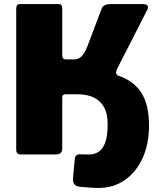

<svg xmlns="http://www.w3.org/2000/svg" viewBox="-20 -762 810 947"><path d="M87 0Q71 0 65.5 -6Q60 -12 60 -25V-719Q60 -742 79 -742H269Q287 -742 287 -721V-489Q287 -469 305 -469H344Q370 -469 385.5 -487.5Q401 -506 412 -536L482 -721Q492 -742 525 -742H685Q702 -742 707.5 -734Q713 -726 706 -713L558 -423Q554 -414 552.5 -405.5Q551 -397 560 -392L339 -297H303Q287 -297 287 -282V-29Q287 0 254 0ZM467 165Q444 165 420.5 163Q397 161 371 159Q354 156 346.5 146.5Q339 137 340 116L349 22Q351 -1 373 -1Q384 -1 395 -0.5Q406 0 420 0Q447 0 467.5 -14Q488 -28 499.5 -60.5Q511 -93 511 -150Q511 -201 493 -233.5Q475 -266 442 -281.5Q409 -297 362 -297H287V-415H362Q478 -415 556.5 -391Q635 -367 675 -308Q715 -249 715 -143Q715 -51 683 18.5Q651 88 595 126.5Q539 165 467 165Z"/></svg>

Font: Libre Franklin Black
Style: Regular
Weight: 900
Designer: Pablo Impallari, Rodrigo Fuenzalida, Nhung Nguyen
Foundry: Impallari Type
Version: Version 3.000